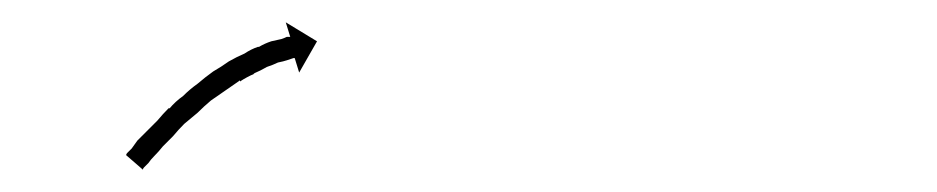

<svg xmlns="http://www.w3.org/2000/svg" viewBox="-20 -581 839 172"><path d="M94 -444Q96 -446 98 -448Q100 -451 103 -455Q107 -459 111 -463Q111 -463 111 -463Q111 -463 111 -463Q111 -463 111 -463Q111 -463 111 -463Q116 -468 121 -473Q121 -473 121 -473Q121 -473 121 -473Q121 -473 121 -473Q121 -473 121 -473Q126 -479 131 -484Q131 -484 131 -484Q131 -484 131 -484Q131 -484 131.5 -484Q132 -484 132 -484Q137 -490 144 -495Q144 -495 144 -495Q144 -495 144 -495Q144 -495 144 -495Q144 -495 144 -495Q150 -501 157 -506Q157 -506 157 -506Q157 -506 157 -506Q157 -506 157 -506Q157 -506 157 -506Q164 -512 171 -517Q171 -517 171 -517Q171 -517 171 -517Q171 -517 171 -517Q171 -517 171 -517Q178 -521 185 -526Q185 -526 185 -526Q185 -526 185 -526Q185 -526 185 -526Q185 -526 185 -526Q192 -530 199 -533Q199 -533 199 -533Q199 -533 199 -533Q199 -533 199 -533Q199 -533 199 -533Q205 -537 211 -539Q211 -539 211.5 -539Q212 -539 212 -539Q212 -539 212 -539Q212 -539 212 -539Q217 -542 223 -544Q223 -544 223 -544Q223 -544 223 -544Q223 -544 223 -544Q223 -544 223 -544Q228 -545 232 -546Q232 -546 232 -546Q232 -546 232 -546Q232 -546 232 -546Q232 -546 232 -546Q235 -547 237 -548Q237 -548 237.5 -548Q238 -548 238 -548Q238 -548 238 -548Q238 -548 238 -548Q239 -548 240 -548L236 -561L264 -544L248 -516L244 -529Q243 -529 242 -529Q242 -529 242 -529Q242 -529 242 -529Q243 -529 243 -529Q243 -529 243 -529Q240 -528 237 -527Q237 -527 237 -527Q237 -527 237 -527Q237 -527 237 -527Q237 -527 237 -527Q234 -526 229 -525Q229 -525 229 -525Q229 -525 229 -525Q229 -525 229 -525Q229 -525 229 -525Q225 -523 219 -521Q219 -521 219 -521Q219 -521 219 -521Q219 -521 219 -521Q219 -521 219 -521Q214 -518 207 -515Q207 -515 207.5 -515Q208 -515 208 -515Q208 -515 208 -515Q208 -515 208 -515Q201 -512 195 -508Q195 -508 195 -508.5Q195 -509 195 -509Q195 -509 195 -509Q195 -509 195 -509Q189 -505 182 -500Q182 -500 182 -500Q182 -500 182 -500Q182 -500 182 -500Q182 -500 182 -500Q176 -496 169 -491Q169 -491 169 -491Q169 -491 169 -491Q169 -491 169 -491Q169 -491 169 -491Q163 -486 157 -480Q157 -480 157 -480Q157 -480 157 -480Q157 -480 157 -480Q157 -480 157 -480Q151 -475 145 -470Q145 -470 145 -470Q145 -470 145 -470Q145 -470 145 -470Q145 -470 145 -470Q140 -465 135 -459Q135 -459 135 -459Q135 -459 135 -459Q135 -459 135 -459Q135 -459 135 -459Q130 -454 126 -450Q126 -450 126 -450Q126 -450 126 -450Q126 -450 126 -450Q126 -450 126 -450Q122 -445 118 -441Q115 -438 113 -435Q111 -433 109 -431Q108 -430 108 -429L93 -442Q93 -443 94 -444Z"/></svg>

Font: FRB American Cursive Just Arrows Light
Style: Italic
Weight: 300
Italic angle: -25°
Version: Version 2.0;Modular Font Editor K font №1